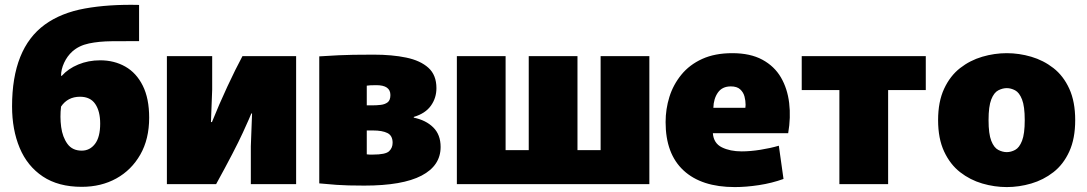

<svg xmlns="http://www.w3.org/2000/svg" viewBox="-20 -748 4415 780"><path d="M312 11Q217 11 154 -31Q91 -73 60 -147Q29 -221 29 -316Q29 -551 162 -648Q228 -696 325 -713.5Q422 -731 545 -728V-581Q485 -581 433.5 -580.5Q382 -580 341.5 -571.5Q301 -563 274 -539Q253 -520 240.5 -493Q228 -466 228 -440H231Q257 -469 298 -486Q339 -503 387 -503Q444 -503 489 -477.5Q534 -452 560 -400Q586 -348 586 -270Q586 -183 550 -120Q514 -57 452.5 -23Q391 11 312 11ZM312 -136Q345 -136 366 -163.5Q387 -191 387 -246Q387 -296 367 -325.5Q347 -355 305 -355Q255 -355 228 -315Q223 -273 228.5 -232Q234 -191 254 -163.5Q274 -136 312 -136Z M658 0V-520H842V-384L837 -252H841Q870 -324 903.5 -396Q937 -468 965 -520H1183V0H999V-154L1004 -287H1001Q998 -278 966.5 -209Q935 -140 858 0Z M1460 6Q1389 6 1348 3Q1307 0 1277 -3V-519Q1307 -521 1355.5 -523.5Q1404 -526 1498 -526Q1573 -526 1630.5 -514Q1688 -502 1720.5 -472.5Q1753 -443 1753 -390Q1753 -350 1730.5 -318.5Q1708 -287 1661 -273V-270Q1710 -260 1740 -230.5Q1770 -201 1770 -151Q1770 -75 1692.5 -34.5Q1615 6 1460 6ZM1492 -320Q1510 -320 1527 -322Q1544 -324 1555 -332.5Q1566 -341 1566 -362Q1566 -402 1509 -402Q1495 -402 1485 -401.5Q1475 -401 1470 -400V-320ZM1495 -120Q1546 -120 1560.5 -133.5Q1575 -147 1575 -168Q1575 -197 1554 -207.5Q1533 -218 1495 -218H1470V-121Q1475 -120 1481.5 -120Q1488 -120 1495 -120Z M1836 0V-520H2034V-138H2128V-520H2326V-138H2420V-520H2618V0Z M2965 12Q2830 12 2757 -55.5Q2684 -123 2684 -252Q2684 -305 2699.5 -354.5Q2715 -404 2748 -444.5Q2781 -485 2832.5 -508.5Q2884 -532 2955 -532Q3028 -532 3077 -505.5Q3126 -479 3152.5 -433.5Q3179 -388 3186 -329.5Q3193 -271 3182 -207H2876Q2879 -166 2912.5 -149.5Q2946 -133 2993 -133Q3028 -133 3069 -139.5Q3110 -146 3144 -156L3163 -21Q3116 -4 3063.5 4Q3011 12 2965 12ZM2949 -397Q2914 -397 2896.5 -372Q2879 -347 2878 -310H3008Q3009 -315 3009 -322Q3009 -339 3004.5 -356Q3000 -373 2987 -385Q2974 -397 2949 -397Z M3390 0V-382H3237V-520H3741V-382H3588V0Z M4070 12Q4020 12 3970.5 -2.5Q3921 -17 3880.5 -48.5Q3840 -80 3815.5 -132.5Q3791 -185 3791 -260Q3791 -335 3815.5 -387.5Q3840 -440 3880.5 -471.5Q3921 -503 3970.5 -517.5Q4020 -532 4070 -532Q4120 -532 4169.5 -517.5Q4219 -503 4259.5 -471.5Q4300 -440 4324 -387.5Q4348 -335 4348 -260Q4348 -185 4324 -132.5Q4300 -80 4259.5 -48.5Q4219 -17 4169.5 -2.5Q4120 12 4070 12ZM4070 -130Q4087 -130 4104 -139Q4121 -148 4132 -176Q4143 -204 4143 -260Q4143 -316 4132 -344Q4121 -372 4104 -381Q4087 -390 4070 -390Q4053 -390 4035.5 -381Q4018 -372 4007 -344Q3996 -316 3996 -260Q3996 -204 4007 -176Q4018 -148 4035.5 -139Q4053 -130 4070 -130Z"/></svg>

Font: Murecho Black
Style: Regular
Weight: 900
Designer: Neil Summerour
Foundry: Positype
Version: Version 1.010; ttfautohint (v1.8.3)